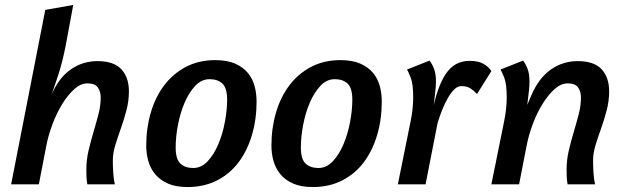

<svg xmlns="http://www.w3.org/2000/svg" viewBox="-20 -745 2522 776"><path d="M245 -558Q239 -528 231.5 -498Q224 -468 215.5 -442Q207 -416 199.5 -394.5Q192 -373 188 -361Q217 -430 265.5 -464Q314 -498 374 -498Q440 -498 470.5 -465Q501 -432 501 -376Q501 -337 491 -299Q481 -261 468.5 -226Q456 -191 446 -158.5Q436 -126 436 -96Q436 -76 437.5 -49.5Q439 -23 444 0H333Q330 -17 329.5 -30.5Q329 -44 329 -60Q329 -99 338 -137Q347 -175 358 -212Q369 -249 378 -283.5Q387 -318 387 -351Q387 -375 375.5 -391.5Q364 -408 333 -408Q306 -408 280 -384.5Q254 -361 231.5 -324.5Q209 -288 192.5 -244Q176 -200 168 -160L137 0H25L163 -705L276 -725Z M1017 -335Q1017 -263 998.5 -200Q980 -137 945 -90Q910 -43 857.5 -16Q805 11 738 11Q691 11 659 -3Q627 -17 607.5 -40.5Q588 -64 579.5 -94Q571 -124 571 -156Q571 -227 589.5 -290Q608 -353 643.5 -400Q679 -447 731 -474.5Q783 -502 850 -502Q898 -502 930 -488Q962 -474 981.5 -450.5Q1001 -427 1009 -397Q1017 -367 1017 -335ZM690 -149Q690 -102 709 -84Q728 -66 761 -66Q794 -66 819.5 -93.5Q845 -121 862.5 -162.5Q880 -204 889 -252.5Q898 -301 898 -342Q898 -389 879 -407Q860 -425 827 -425Q794 -425 768.5 -397.5Q743 -370 725.5 -328.5Q708 -287 699 -239Q690 -191 690 -149Z M1523 -335Q1523 -263 1504.5 -200Q1486 -137 1451 -90Q1416 -43 1363.5 -16Q1311 11 1244 11Q1197 11 1165 -3Q1133 -17 1113.5 -40.5Q1094 -64 1085.5 -94Q1077 -124 1077 -156Q1077 -227 1095.5 -290Q1114 -353 1149.5 -400Q1185 -447 1237 -474.5Q1289 -502 1356 -502Q1404 -502 1436 -488Q1468 -474 1487.5 -450.5Q1507 -427 1515 -397Q1523 -367 1523 -335ZM1196 -149Q1196 -102 1215 -84Q1234 -66 1267 -66Q1300 -66 1325.5 -93.5Q1351 -121 1368.5 -162.5Q1386 -204 1395 -252.5Q1404 -301 1404 -342Q1404 -389 1385 -407Q1366 -425 1333 -425Q1300 -425 1274.5 -397.5Q1249 -370 1231.5 -328.5Q1214 -287 1205 -239Q1196 -191 1196 -149Z M1908 -365Q1895 -379 1881 -388Q1867 -397 1844 -397Q1830 -397 1816.5 -384Q1803 -371 1790.5 -349.5Q1778 -328 1767 -300.5Q1756 -273 1748 -245L1700 0H1588L1639 -252Q1645 -281 1647.5 -306Q1650 -331 1650 -351Q1650 -406 1640 -431Q1630 -456 1625 -464L1716 -500Q1727 -486 1734.5 -466Q1742 -446 1742 -415Q1742 -394 1738.5 -368.5Q1735 -343 1733 -320Q1754 -411 1788 -455Q1822 -499 1878 -499Q1912 -499 1933 -487.5Q1954 -476 1966 -458Z M2377 -96Q2377 -76 2378.5 -49.5Q2380 -23 2385 0H2274Q2271 -17 2270.5 -31.5Q2270 -46 2270 -60Q2270 -99 2279 -137Q2288 -175 2299 -212Q2310 -249 2319 -283.5Q2328 -318 2328 -351Q2328 -375 2316.5 -391.5Q2305 -408 2274 -408Q2247 -408 2221 -384.5Q2195 -361 2172.5 -324.5Q2150 -288 2133.5 -244Q2117 -200 2109 -159L2078 0H1966L2017 -252Q2023 -281 2025.5 -306Q2028 -331 2028 -351Q2028 -406 2018 -431Q2008 -456 2003 -464L2094 -500Q2105 -486 2112.5 -466Q2120 -446 2120 -415Q2120 -404 2119.5 -398.5Q2119 -393 2118.5 -385Q2118 -377 2116 -362.5Q2114 -348 2111 -321L2128 -361Q2158 -430 2206.5 -464Q2255 -498 2315 -498Q2381 -498 2411.5 -465Q2442 -432 2442 -376Q2442 -337 2432 -299Q2422 -261 2409.5 -226Q2397 -191 2387 -158.5Q2377 -126 2377 -96Z"/></svg>

Font: Amaranth
Style: Italic
Weight: 400
Designer: Gesine Todt
Foundry: Gesine Todt
Version: Version 1.001